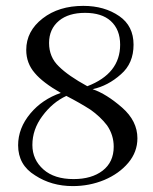

<svg xmlns="http://www.w3.org/2000/svg" viewBox="-20 -627 523 657"><path d="M296.9 -321.8Q344.2 -305.7 397.9 -258.8Q450.2 -212.9 450.2 -153.8Q450.2 -106.9 418.9 -69.8Q387.7 -32.7 336.9 -11.2Q286.1 9.8 229 9.8Q156.2 9.8 100.1 -26.9Q42 -62.5 42 -129.9Q42 -188.5 84 -238.8Q124.5 -287.1 188 -309.1Q126 -344.7 99.1 -377Q69.8 -410.6 69.8 -456.1Q69.8 -520.5 126 -564Q181.2 -606.9 265.1 -606.9Q337.4 -606.9 388.2 -571.8Q437 -538.1 437 -474.1Q437 -410.2 394 -373Q350.1 -333.5 296.9 -321.8ZM271 -583Q214.8 -583 182.1 -556.2Q147.9 -527.8 147.9 -480Q147.9 -431.6 181.2 -399.9Q213.4 -367.7 278.8 -332Q391.1 -375 391.1 -474.1Q391.1 -525.9 358.9 -555.2Q328.1 -583 271 -583ZM231.9 -14.2Q293.5 -14.2 331.1 -43Q369.1 -72.3 369.1 -125Q369.1 -165 346.2 -198.2Q322.8 -228.5 289.1 -252Q253.4 -274.9 207 -298.8Q159.7 -276.9 125 -230Q90.8 -184.1 90.8 -130.9Q90.8 -80.6 128.9 -46.9Q166 -14.2 231.9 -14.2Z"/></svg>

Font: Unna Light
Style: Regular
Weight: 300
Designer: Jorge de Buen Unna
Foundry: Omnibus-Type
Version: Version 2.007;PS 002.007;hotconv 1.0.88;makeotf.lib2.5.64775